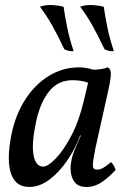

<svg xmlns="http://www.w3.org/2000/svg" viewBox="-20 -735 513 764"><path d="M408 -467Q414 -465 418 -457.5Q422 -450 420.5 -430.5Q419 -411 410 -371L360 -147Q349 -92 349.5 -76Q350 -60 366 -60Q378 -60 390.5 -67Q403 -74 422 -90Q429 -83 433 -75.5Q437 -68 440 -59Q415 -31 386 -11Q357 9 324 9Q296 9 282 -5Q268 -19 263.5 -40Q259 -61 262 -83.5Q265 -106 271 -123Q275 -133 281.5 -149Q288 -165 295 -181Q302 -197 306 -205L342 -346L345 -458Q361 -457 379 -459.5Q397 -462 408 -467ZM360 -454 343 -400Q328 -408 309 -412Q290 -416 270 -416Q209 -416 173.5 -369Q138 -322 123 -248Q105 -163 113.5 -117.5Q122 -72 152 -72Q170 -72 201 -103.5Q232 -135 263.5 -194.5Q295 -254 314 -336L333 -416L380 -409L325 -196H299Q281 -146 249 -98.5Q217 -51 177.5 -21Q138 9 96 9Q71 9 53 -3Q35 -15 25 -41Q15 -67 15 -107Q15 -147 26 -202Q42 -279 80.5 -339Q119 -399 174.5 -433Q230 -467 295 -467Q312 -467 331 -463Q350 -459 360 -454ZM396 -539Q371 -592 348 -633Q325 -674 299 -708Q319 -716 344.5 -715Q370 -714 393 -708Q399 -666 408 -622.5Q417 -579 433 -532Q424 -530 414 -532.5Q404 -535 396 -539ZM236 -539Q211 -592 188 -633Q165 -674 139 -708Q159 -716 184.5 -715Q210 -714 233 -708Q239 -666 248 -622.5Q257 -579 273 -532Q264 -530 254 -532.5Q244 -535 236 -539Z"/></svg>

Font: Vollkorn
Style: Italic
Weight: 400
Italic angle: -11°
Designer: Friedrich Althausen
Foundry: Friedrich Althausen
Version: Version 5.001